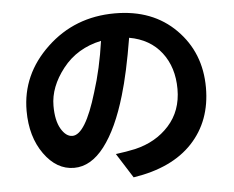

<svg xmlns="http://www.w3.org/2000/svg" viewBox="-54 -804 1108 909"><g transform="rotate(-5 500.0 -349.5)"><path d="M273.4 -179.7Q335 -179.7 393.6 -376Q428.7 -485.4 447.3 -616.2Q332 -591.8 264.2 -505.4Q196.3 -418.9 196.3 -329.1Q196.3 -258.8 219.7 -219.2Q243.2 -179.7 273.4 -179.7ZM544.9 41 470.7 -76.2Q523.4 -83 563.5 -91.8Q663.1 -115.2 725.6 -184.6Q788.1 -253.9 788.1 -357.4Q788.1 -460.9 733.9 -531.2Q679.7 -601.6 581.1 -619.1Q553.7 -453.1 522.5 -349.6Q477.5 -196.3 413.1 -112.3Q348.6 -28.3 268.6 -28.3Q185.5 -28.3 126.5 -110.8Q67.4 -193.4 67.4 -316.4Q67.4 -489.3 200.2 -614.7Q333 -740.2 523.4 -740.2Q703.1 -740.2 813 -629.4Q922.9 -518.6 922.9 -352.5Q922.9 -194.3 826.2 -90.8Q729.5 12.7 544.9 41Z"/></g></svg>

Font: Nasu
Style: Bold
Weight: 700
Designer: Ryoko NISHIZUKA (kana &amp; ideographs); Paul D. Hunt (Latin, Greek &amp; Cyrillic); Wenlong ZHANG (bopomofo); Sandoll C
Version: Version 2014.1215